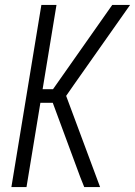

<svg xmlns="http://www.w3.org/2000/svg" viewBox="-20 -755 545 775"><path d="M26 0 147 -735H208L152 -395H194L433 -735H505L279 -414L247 -368L384 0H320L304 -40L193 -340H143L87 0Z"/></svg>

Font: Iosevka Curly Light
Style: Italic
Weight: 300
Italic angle: -9°
Monospace: yes
Designer: Belleve Invis
Foundry: Belleve Invis
Version: Version 22.1.2; ttfautohint (v1.8.4)